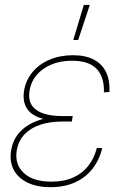

<svg xmlns="http://www.w3.org/2000/svg" viewBox="-20 -755 500 783"><path d="M186 8.3Q129.4 8.3 90.8 -11Q52.2 -30.3 35.2 -64Q18.1 -97.7 25.4 -142.1Q31.2 -176.8 49.3 -202.4Q67.4 -228 96.2 -245.4Q125 -262.7 162.6 -271.5Q200.2 -280.3 244.6 -280.3H276.4L272.9 -259.3H231.4Q183.6 -259.3 144.3 -246.3Q105 -233.4 80.1 -207.3Q55.2 -181.2 48.3 -141.6Q39.1 -85 76.9 -49.6Q114.7 -14.2 189.9 -14.2Q241.2 -14.2 278.8 -31.2Q316.4 -48.3 340.3 -79.1Q364.3 -109.9 375 -151.9L397 -150.9Q385.7 -103.5 357.9 -67.6Q330.1 -31.7 286.9 -11.7Q243.7 8.3 186 8.3ZM238.3 -260.7Q194.3 -260.7 161.9 -268.6Q129.4 -276.4 109.1 -291.7Q88.9 -307.1 81.1 -330.6Q73.2 -354 78.1 -385.3Q85.4 -428.2 112.5 -460.9Q139.6 -493.7 182.4 -511.7Q225.1 -529.8 277.8 -529.8Q329.1 -529.8 363 -511.7Q397 -493.7 412.8 -460.2Q428.7 -426.8 426.3 -379.9L403.8 -378.4Q405.8 -440.9 374 -474.1Q342.3 -507.3 274.4 -507.3Q204.6 -507.3 157.2 -474.1Q109.9 -440.9 100.6 -385.7Q91.8 -334 126.5 -307.9Q161.1 -281.7 234.9 -281.7H276.4L272.9 -260.7ZM278.8 -591.8 321.8 -734.9H346.2L298.8 -591.8Z"/></svg>

Font: Inter 28pt Thin
Style: Italic
Weight: 250
Italic angle: -9.3988°
Designer: Rasmus Andersson
Foundry: rsms
Version: Version 4.001;git-66647c0bb